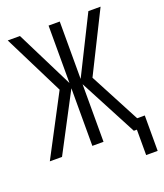

<svg xmlns="http://www.w3.org/2000/svg" viewBox="-155 -812 909 1065"><g transform="rotate(-20 300.0 -280.0)"><path d="M8 0 195 -355 18 -710H90L259 -371V-710H325V-371L494 -710H566L389 -355L545 -59H590V150H522V0H504L325 -340V0H259V-340L80 0Z"/></g></svg>

Font: Geist Mono Light
Style: Regular
Weight: 300
Monospace: yes
Designer: Basement.studio, Andrés Briganti, Mateo Zaragoza
Foundry: Basement.studio, Vercel, Andrés Briganti, Guido Ferreyra, Mateo Zaragoza
Version: Version 1.500; ttfautohint (v1.8.4.7-5d5b)